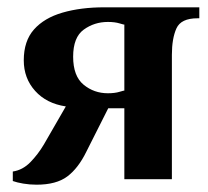

<svg xmlns="http://www.w3.org/2000/svg" viewBox="-20 -490 568 525"><path d="M80 15Q61 15 43.5 12Q26 9 15 5V-21Q42 -25 63 -46.5Q84 -68 100 -95L160 -199Q107 -207 76 -241.5Q45 -276 45 -325Q45 -378 73 -409.5Q101 -441 151 -455.5Q201 -470 265 -470H525V-440H520Q475 -440 462.5 -412.5Q450 -385 450 -340V0H320V-194H276L216 -75Q194 -30 164 -7.5Q134 15 80 15ZM275 -235Q294 -235 307 -239Q320 -243 320 -242V-423Q320 -422 307 -426Q294 -430 275 -430Q238 -430 209 -409Q180 -388 180 -335Q180 -282 208.5 -258.5Q237 -235 275 -235Z"/></svg>

Font: El Messiri
Style: Bold
Weight: 700
Designer: Mohamed Gaber
Foundry: Kief Type Foundry
Version: Version 2.020; ttfautohint (v1.8.3)